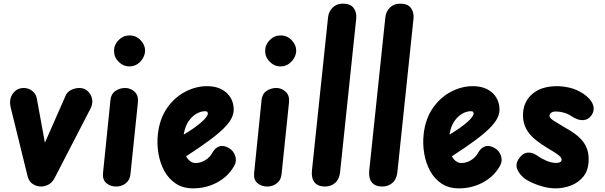

<svg xmlns="http://www.w3.org/2000/svg" viewBox="-20 -1024 3320 1054"><path d="M131 -58.5 39 -433Q28 -479 50.2 -510Q72.5 -541 110.5 -541Q137 -541 157.2 -524.8Q177.5 -508.5 182 -484L226.5 -240.5L340.5 -499.5Q349.5 -520 371 -530.5Q392.5 -541 416 -541Q442 -541 461 -524.2Q480 -507.5 485.5 -481.2Q491 -455 476 -426.5L280.5 -48Q266.5 -20.5 245.2 -10.2Q224 0 205.5 0Q181 0 159.8 -13.8Q138.5 -27.5 131 -58.5Z M618 0Q586 0 564 -18.5Q542 -37 545.5 -74L586.5 -476Q590 -509 614 -525Q638 -541 667 -541Q696.5 -541 718.8 -520.5Q741 -500 737 -461.5L696 -66.5Q692.5 -34.5 669.5 -17.2Q646.5 0 618 0ZM606 -745Q606 -778.5 631.2 -804Q656.5 -829.5 690.5 -829.5Q727.5 -829.5 752 -803.2Q776.5 -777 776.5 -746.5Q776.5 -726 765.2 -705.8Q754 -685.5 734.8 -672.5Q715.5 -659.5 690.5 -659.5Q656.5 -659.5 631.2 -684.8Q606 -710 606 -745Z M1040.5 10Q984 10 944.5 -16.5Q905 -43 881.5 -86.8Q858 -130.5 849.5 -182.8Q841 -235 846.5 -286Q856 -372 897.2 -431Q938.5 -490 997 -520.5Q1055.5 -551 1116 -551Q1163.5 -551 1196.2 -533.8Q1229 -516.5 1246 -487.5Q1263 -458.5 1263 -422.5Q1263 -398 1250 -373Q1237 -348 1207.2 -318.5Q1177.5 -289 1127 -251.8Q1076.5 -214.5 1001.5 -166Q1007.5 -155.5 1015 -147.2Q1022.5 -139 1032.2 -134Q1042 -129 1053.5 -129Q1081 -129 1106.5 -144.5Q1132 -160 1145.5 -185Q1159.5 -211.5 1183 -220Q1206.5 -228.5 1237 -211Q1262 -196.5 1271.2 -168.5Q1280.5 -140.5 1266.5 -115Q1234.5 -56.5 1173.5 -23.2Q1112.5 10 1040.5 10ZM988.5 -285Q1020.5 -304 1045 -321.5Q1069.5 -339 1086.5 -354Q1103.5 -369 1112.2 -381Q1121 -393 1121 -400.5Q1121 -406 1118.2 -409.8Q1115.5 -413.5 1105.5 -413.5Q1083 -413.5 1058.5 -399.8Q1034 -386 1015 -358.2Q996 -330.5 989 -288Z M1447.5 0Q1415.5 0 1393.5 -18.5Q1371.5 -37 1375 -74L1416 -476Q1419.5 -509 1443.5 -525Q1467.5 -541 1496.5 -541Q1526 -541 1548.2 -520.5Q1570.5 -500 1566.5 -461.5L1525.5 -66.5Q1522 -34.5 1499 -17.2Q1476 0 1447.5 0ZM1435.5 -745Q1435.5 -778.5 1460.8 -804Q1486 -829.5 1520 -829.5Q1557 -829.5 1581.5 -803.2Q1606 -777 1606 -746.5Q1606 -726 1594.8 -705.8Q1583.5 -685.5 1564.2 -672.5Q1545 -659.5 1520 -659.5Q1486 -659.5 1460.8 -684.8Q1435.5 -710 1435.5 -745Z M1764 0Q1725 0 1706.5 -23.2Q1688 -46.5 1692.5 -88.5L1781 -930Q1784.5 -961 1806.2 -982.5Q1828 -1004 1863 -1004Q1904 -1004 1921.5 -979.8Q1939 -955.5 1935.5 -922L1847 -79.5Q1843 -40.5 1820 -20.2Q1797 0 1764 0Z M2078.5 0Q2039.5 0 2021 -23.2Q2002.5 -46.5 2007 -88.5L2095.5 -930Q2099 -961 2120.8 -982.5Q2142.5 -1004 2177.5 -1004Q2218.5 -1004 2236 -979.8Q2253.5 -955.5 2250 -922L2161.5 -79.5Q2157.5 -40.5 2134.5 -20.2Q2111.5 0 2078.5 0Z M2499.5 10Q2443 10 2403.5 -16.5Q2364 -43 2340.5 -86.8Q2317 -130.5 2308.5 -182.8Q2300 -235 2305.5 -286Q2315 -372 2356.2 -431Q2397.5 -490 2456 -520.5Q2514.5 -551 2575 -551Q2622.5 -551 2655.2 -533.8Q2688 -516.5 2705 -487.5Q2722 -458.5 2722 -422.5Q2722 -398 2709 -373Q2696 -348 2666.2 -318.5Q2636.5 -289 2586 -251.8Q2535.5 -214.5 2460.5 -166Q2466.5 -155.5 2474 -147.2Q2481.5 -139 2491.2 -134Q2501 -129 2512.5 -129Q2540 -129 2565.5 -144.5Q2591 -160 2604.5 -185Q2618.5 -211.5 2642 -220Q2665.5 -228.5 2696 -211Q2721 -196.5 2730.2 -168.5Q2739.5 -140.5 2725.5 -115Q2693.5 -56.5 2632.5 -23.2Q2571.5 10 2499.5 10ZM2447.5 -285Q2479.5 -304 2504 -321.5Q2528.5 -339 2545.5 -354Q2562.5 -369 2571.2 -381Q2580 -393 2580 -400.5Q2580 -406 2577.2 -409.8Q2574.5 -413.5 2564.5 -413.5Q2542 -413.5 2517.5 -399.8Q2493 -386 2474 -358.2Q2455 -330.5 2448 -288Z M3032 10Q2997 10 2963.8 1.2Q2930.5 -7.5 2904 -19.5Q2877.5 -31.5 2862.5 -42Q2832.5 -64.5 2820 -93.8Q2807.5 -123 2829 -154Q2850.5 -184.5 2878.2 -186.2Q2906 -188 2934.5 -166Q2947 -156.5 2976.5 -143Q3006 -129.5 3034.5 -129.5Q3046 -129.5 3054.5 -133.8Q3063 -138 3063 -147.5Q3063 -153 3059.5 -159Q3056 -165 3041.8 -175.8Q3027.5 -186.5 2994 -206Q2912.5 -254 2881.8 -296Q2851 -338 2851 -391Q2851 -463 2900.8 -507Q2950.5 -551 3038.5 -551Q3069.5 -551 3107 -542.5Q3144.5 -534 3182.5 -509.5Q3222.5 -482 3234.5 -450.8Q3246.5 -419.5 3227 -391Q3209.5 -366 3180 -364.5Q3150.5 -363 3115 -387.5Q3096.5 -400 3074 -406Q3051.5 -412 3032 -412Q3015 -412 3005.8 -405Q2996.5 -398 2996.5 -388Q2996.5 -375.5 3023.5 -358.8Q3050.5 -342 3082.5 -323Q3109.5 -308.5 3132.8 -292Q3156 -275.5 3173.8 -255.2Q3191.5 -235 3201.5 -209Q3211.5 -183 3211.5 -150Q3211.5 -91 3183.5 -56Q3155.5 -21 3114 -5.5Q3072.5 10 3032 10Z"/></svg>

Font: Edu SA Hand
Style: Regular
Weight: 400
Designer: Tina and Corey Anderson, Eben Sorkin, Mirko Velimirovic
Foundry: Google for Education
Version: Version 2.000